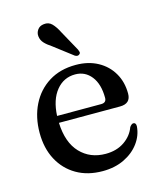

<svg xmlns="http://www.w3.org/2000/svg" viewBox="-104 -745 687 831"><g transform="rotate(-15 239.0 -329.5)"><path d="M446 -285Q446 -240 397.5 -240H124Q127.5 -151 171.8 -104.5Q216 -58 285.5 -58Q335 -58 369.8 -82Q404.5 -106 417.5 -142.5Q426.5 -155 434.5 -155Q446.5 -154.5 446 -138Q443 -98 418 -64Q393 -30 350.8 -9.5Q308.5 11 254 11Q186.5 11 136.8 -18Q87 -47 59.5 -98.8Q32 -150.5 32 -219.5Q32 -289.5 59.5 -344.8Q87 -400 137.8 -431.8Q188.5 -463.5 258.5 -463.5Q314.5 -463.5 356.8 -440.5Q399 -417.5 422.5 -377.2Q446 -337 446 -285ZM245.5 -424.5Q194 -424.5 160.8 -383.8Q127.5 -343 124 -271H321.5Q345 -271 345 -293Q345 -354.5 317.5 -389.5Q290 -424.5 245.5 -424.5ZM235.5 -616 286 -524.5Q288.5 -519 289.8 -513.5Q291 -508 286.5 -504Q278.5 -496 266 -503L181 -568Q161 -581 149 -594Q137 -607 135 -624.5Q133 -640 142.5 -653.8Q152 -667.5 171 -669.5Q192.5 -672.5 207.2 -657.8Q222 -643 235.5 -616Z"/></g></svg>

Font: Fraunces 72pt Soft
Style: Regular
Weight: 400
Version: Version 1.000;[b76b70a41]